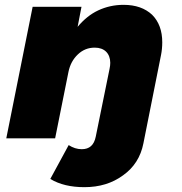

<svg xmlns="http://www.w3.org/2000/svg" viewBox="-20 -572 751 794"><path d="M609 -511C580 -538 541 -552 491 -552C453 -552 418 -544 386 -529C354 -514 326 -491 301 -461L317 -544H115L6 0H208L263 -274C269 -304 282 -328 302 -347C322 -366 345 -375 372 -375C392 -375 408 -369 419 -358C430 -347 436 -331 436 -312C436 -305 435 -296 433 -287L376 -7C369 28 350 45 318 45C299 45 281 39 264 28L188 168C226 191 273 202 329 202C391 202 444 186 489 153C534 121 562 77 573 21L646 -345C649 -360 651 -378 651 -397C651 -445 637 -483 609 -511Z"/></svg>

Font: Argentum Sans ExtraBold
Style: Italic
Weight: 800
Italic angle: -11.3°
Designer: Julieta Ulanovsky
Foundry: Julieta Ulanovsky
Version: Version 5.001;February 15, 2019;FontCreator 11.5.0.2425 64-b